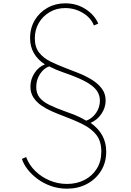

<svg xmlns="http://www.w3.org/2000/svg" viewBox="-20 -860 786 1155"><path d="M383 275Q449.5 275 502.8 246.8Q556 218.5 587.5 168.2Q619 118 619 52Q619 -55 525 -121Q565 -138 590.2 -175.2Q615.5 -212.5 615.5 -255Q615.5 -297 591.8 -328Q568 -359 530.8 -381.5Q493.5 -404 452 -420.5Q410.5 -437 375 -450.5Q329.5 -468 286.8 -488.2Q244 -508.5 216.8 -541.8Q189.5 -575 189.5 -630Q189.5 -680.5 213.2 -721.5Q237 -762.5 278.5 -787Q320 -811.5 372 -811.5Q430 -811.5 478.8 -782Q527.5 -752.5 545 -706.5L571 -718Q549.5 -769.5 495.5 -804.8Q441.5 -840 372.5 -840Q313.5 -840 265.5 -813Q217.5 -786 189.2 -738.8Q161 -691.5 161 -630.5Q161 -531 250 -472.5Q212.5 -458.5 187.8 -420.8Q163 -383 163 -339Q163 -301.5 181 -273.8Q199 -246 228.2 -225.8Q257.5 -205.5 291.8 -190.5Q326 -175.5 358 -163.5Q426.5 -138 478.5 -112Q530.5 -86 560 -48Q589.5 -10 589.5 51.5Q589.5 111.5 562 155.2Q534.5 199 487.8 222.8Q441 246.5 383 246.5Q329 246.5 279.5 226Q230 205.5 192.5 169Q155 132.5 137 84.5L112 96Q121 126 145 157.5Q169 189 204.8 215.8Q240.5 242.5 286 258.8Q331.5 275 383 275ZM499 -134Q474.5 -147.5 459.8 -155Q445 -162.5 426.8 -169.8Q408.5 -177 373 -189.5Q315.5 -210 276.5 -229.2Q237.5 -248.5 217.8 -273.5Q198 -298.5 198 -336.5Q198 -382 221.8 -416.5Q245.5 -451 276 -460.5Q304 -447 319.5 -440.2Q335 -433.5 359.5 -425Q443 -396.5 491.5 -370.8Q540 -345 560.5 -317.2Q581 -289.5 581 -255Q581 -214 557.8 -180.5Q534.5 -147 499 -134Z"/></svg>

Font: Spartan Thin
Style: Regular
Weight: 100
Designer: Matt Bailey, Mirko Velimirovic
Foundry: Matt Bailey
Version: Version 1.003; ttfautohint (v1.8.3)